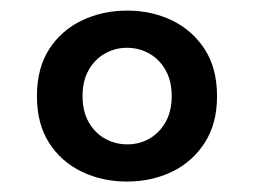

<svg xmlns="http://www.w3.org/2000/svg" viewBox="-20 -889 487 368"><path d="M223.1 -541Q176.3 -541 137 -559.8Q97.7 -578.6 74.2 -615Q50.8 -651.4 50.8 -704.6Q50.8 -758.3 74.2 -794.7Q97.7 -831.1 137.2 -849.9Q176.8 -868.7 223.6 -868.7Q270.5 -868.7 309.6 -849.9Q348.6 -831.1 372.3 -794.7Q396 -758.3 396 -704.6Q396 -651.9 372.3 -615.2Q348.6 -578.6 309.6 -559.8Q270.5 -541 223.1 -541ZM224.1 -612.3Q247.1 -612.3 266.4 -623.3Q285.6 -634.3 297.4 -655Q309.1 -675.8 309.1 -704.6Q309.1 -733.9 297.4 -754.6Q285.6 -775.4 266.1 -786.4Q246.6 -797.4 223.1 -797.4Q200.7 -797.4 181.2 -786.4Q161.6 -775.4 149.9 -754.6Q138.2 -733.9 138.2 -704.6Q138.2 -675.8 149.9 -655Q161.6 -634.3 181.2 -623.3Q200.7 -612.3 224.1 -612.3Z"/></svg>

Font: Antonio SemiBold
Style: Regular
Weight: 600
Designer: Vernon Adams
Foundry: Vernon Adams
Version: Version 1.002